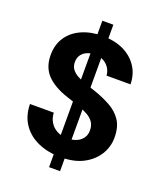

<svg xmlns="http://www.w3.org/2000/svg" viewBox="-158 -894 918 1083"><g transform="rotate(20 301.0 -352.5)"><path d="M267 87V-792H333V87ZM309 12Q233 12 173.5 -14Q114 -40 79.5 -90Q45 -140 44 -211H187Q188 -180 203 -155Q218 -130 244.5 -115.5Q271 -101 308 -101Q340 -101 363.5 -111.5Q387 -122 400 -141Q413 -160 413 -186Q413 -217 398.5 -237Q384 -257 358 -271Q332 -285 298.5 -296.5Q265 -308 228 -320Q146 -347 102.5 -392Q59 -437 59 -511Q59 -574 89.5 -619Q120 -664 174 -688Q228 -712 297 -712Q368 -712 421.5 -687.5Q475 -663 506.5 -617Q538 -571 539 -509H395Q394 -532 381.5 -552.5Q369 -573 347 -585.5Q325 -598 295 -598Q269 -599 247.5 -590Q226 -581 213.5 -563.5Q201 -546 201 -520Q201 -495 213.5 -478Q226 -461 248 -448.5Q270 -436 300 -425.5Q330 -415 365 -404Q417 -386 461 -361.5Q505 -337 531 -298Q557 -259 557 -195Q557 -140 528 -93Q499 -46 444.5 -17Q390 12 309 12Z"/></g></svg>

Font: DM Sans 20pt
Style: Bold
Weight: 700
Version: Version 4.004;gftools[0.9.30]